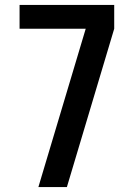

<svg xmlns="http://www.w3.org/2000/svg" viewBox="-20 -755 540 775"><path d="M135 0 146 -37 326 -639H59V-735H441V-639L250 0Z"/></svg>

Font: Iosevka SS04
Style: Bold
Weight: 700
Monospace: yes
Designer: Belleve Invis
Foundry: Belleve Invis
Version: Version 19.0.0; ttfautohint (v1.8.4)